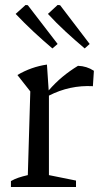

<svg xmlns="http://www.w3.org/2000/svg" viewBox="-20 -753 408 773"><path d="M24 0V-24Q38 -32 54 -37.5Q70 -43 92 -48L102 -385L50 -451Q106 -484 169 -493L176 -389Q203 -420 232 -444Q261 -468 294 -488Q329 -487 358 -468L354 -406Q261 -411 177 -368V-48L286 -26V0ZM191 -558Q152 -591 115 -625.5Q78 -660 43 -697L83 -733L92 -732L212 -576ZM321 -558Q282 -591 244.5 -625.5Q207 -660 173 -697L212 -733L222 -732L341 -576Z"/></svg>

Font: Piazzolla
Style: Regular
Weight: 400
Designer: Juan Pablo del Peral
Foundry: Huerta Tipografica
Version: Version 1.330